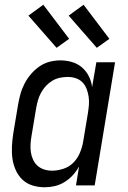

<svg xmlns="http://www.w3.org/2000/svg" viewBox="-20 -783 540 811"><path d="M169 8Q142 8 117.5 0.5Q93 -7 75 -24Q57 -41 46.5 -64.5Q36 -88 32.5 -113.5Q29 -139 30.5 -166Q32 -193 36 -219L56 -339Q60 -362 66 -384.5Q72 -407 83 -428.5Q94 -450 110 -469Q126 -488 146 -502Q166 -516 189 -522Q212 -528 235 -528Q260 -528 284 -521Q308 -514 326 -498.5Q344 -483 355 -461.5Q366 -440 369 -415L387 -520H466L380 0H301L314 -80Q303 -60 287.5 -43Q272 -26 252.5 -14Q233 -2 211.5 3Q190 8 169 8ZM200 -62Q223 -62 247.5 -70Q272 -78 289.5 -95.5Q307 -113 317 -136.5Q327 -160 331 -183L351 -303Q354 -321 355.5 -339Q357 -357 354.5 -374Q352 -391 346 -407Q340 -423 328.5 -435Q317 -447 300.5 -452.5Q284 -458 266 -458Q250 -458 233 -454.5Q216 -451 201 -442Q186 -433 174 -420Q162 -407 153.5 -391.5Q145 -376 140.5 -360Q136 -344 133 -328L113 -208Q110 -191 109 -173.5Q108 -156 110.5 -139.5Q113 -123 120 -108Q127 -93 139 -82.5Q151 -72 167 -67Q183 -62 200 -62ZM389 -581 270 -717 333 -763 442 -619ZM219 -581 100 -717 163 -763 272 -619Z"/></svg>

Font: Iosevka Custom
Style: Italic
Weight: 400
Italic angle: -9°
Monospace: yes
Designer: Belleve Invis
Foundry: Belleve Invis
Version: Version 30.3.3; ttfautohint (v1.8.3)